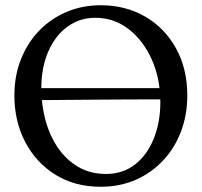

<svg xmlns="http://www.w3.org/2000/svg" viewBox="-20 -705 771 734"><path d="M365 9Q266 9 192 -37Q118 -83 76.5 -162Q35 -241 35 -340Q35 -416 60.5 -479.5Q86 -543 131 -589Q176 -635 236 -660Q296 -685 365 -685Q460 -685 535 -641.5Q610 -598 653 -520Q696 -442 696 -340Q696 -266 672 -202.5Q648 -139 603.5 -91.5Q559 -44 498.5 -17.5Q438 9 365 9ZM385 -40Q450 -40 496.5 -76.5Q543 -113 568 -175.5Q593 -238 593 -314Q593 -404 560.5 -477Q528 -550 472 -593.5Q416 -637 344 -637Q285 -637 238.5 -603.5Q192 -570 165 -509Q138 -448 138 -367Q138 -304 154 -245Q170 -186 201.5 -140Q233 -94 279 -67Q325 -40 385 -40ZM111 -322V-368H636V-325Q588 -325 534.5 -325Q481 -325 418 -324.5Q355 -324 279 -323.5Q203 -323 111 -322Z"/></svg>

Font: Vollkorn
Style: Regular
Weight: 400
Designer: Friedrich Althausen
Foundry: Friedrich Althausen
Version: Version 4.104